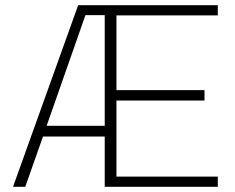

<svg xmlns="http://www.w3.org/2000/svg" viewBox="-20 -717 901 737"><path d="M280 -697H816V-658H427V-371H765V-331H427V-39H816V0H382V-193H145L77 0H30ZM382 -234V-659H308L159 -234Z"/></svg>

Font: Hanken Grotesk ExtraLight
Style: Regular
Weight: 200
Designer: Alfredo Marco Pradil
Foundry: Hanken Design Co.
Version: Version 3.014